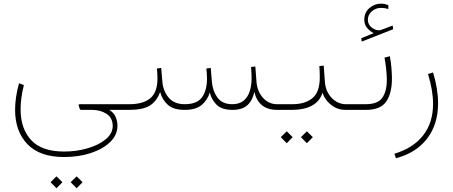

<svg xmlns="http://www.w3.org/2000/svg" viewBox="-20 -586 2418 1024"><path d="M321.8 251.5Q191.9 251.5 126.2 182.9Q60.5 114.3 60.5 -0.5Q60.5 -66.9 81.5 -142.1L107.4 -132.3Q89.8 -63 89.8 -2.9Q89.8 100.1 146.2 161.1Q202.6 222.2 321.8 222.2Q388.2 222.2 447.5 204.8Q506.8 187.5 543.9 156.7Q581.1 126 581.1 85.9Q581.1 42.5 548.3 21.2Q515.6 0 470.2 0H416Q413.1 0 409.7 -0.7Q406.2 -1.5 405.3 -5.4L399.4 -24.4Q397.9 -30.3 407.2 -30.3H644V0H563Q588.4 16.1 597.4 39.1Q606.4 62 606.4 84.5Q606.4 133.8 567.6 171.4Q528.8 209 464.4 230.2Q399.9 251.5 321.8 251.5ZM388.7 354.5 420.4 385.7 388.7 418 356.9 385.7ZM281.2 354.5 313 385.7 281.2 418 249.5 385.7Z M1220.2 0Q1161.6 0 1134.3 -28.3Q1106.9 -56.6 1099.1 -92.8Q1086.4 -51.8 1055.4 -25.9Q1024.4 0 964.8 0Q904.8 0 875 -27.1Q845.2 -54.2 834 -95.2Q814.9 -44.4 777.8 -22.2Q740.7 0 669.4 0H624.5V-30.3H670.4Q743.2 -30.3 781.5 -62Q819.8 -93.8 819.8 -167.5Q819.8 -178.2 819.1 -192.4Q818.4 -206.5 816.9 -220.7L839.8 -223.6L845.7 -152.3Q849.6 -101.1 879.2 -65.7Q908.7 -30.3 965.3 -30.3Q1030.8 -30.3 1057.4 -67.1Q1084 -104 1084 -167.5Q1084 -178.2 1083 -192.4Q1082 -206.5 1080.6 -220.7L1104 -223.6L1109.9 -152.3Q1113.3 -103 1138.9 -66.7Q1164.6 -30.3 1219.2 -30.3Q1256.8 -30.3 1279.3 -49.1Q1301.8 -67.9 1311.8 -99.1Q1321.8 -130.4 1321.8 -167.5Q1321.8 -195.8 1318.8 -228.5L1341.8 -231.4L1347.7 -152.3Q1351.1 -100.6 1381.6 -65.4Q1412.1 -30.3 1458 -30.3H1488.3V0H1458Q1358.9 0 1336.4 -96.2Q1327.6 -51.8 1300.3 -25.9Q1272.9 0 1220.2 0Z M1467.8 -30.3H1540Q1605.5 -30.3 1645.3 -61.8Q1685.1 -93.3 1685.5 -172.4Q1685.5 -208 1683.1 -233.4L1706.5 -236.3L1712.4 -152.8Q1714.8 -113.8 1731.7 -86.4Q1748.5 -59.1 1772.9 -44.7Q1797.4 -30.3 1822.3 -30.3H1851.1V0H1822.3Q1786.1 0 1759.3 -17.3Q1732.4 -34.7 1717.3 -56.9Q1702.1 -79.1 1700.7 -93.3Q1686.5 -45.9 1644 -22.9Q1601.6 0 1539.1 0H1467.8ZM1616.7 114.3 1648.4 145.5 1616.7 177.7 1585 145.5ZM1509.3 114.3 1541 145.5 1509.3 177.7 1477.5 145.5Z M1973.1 -409.2Q1953.6 -418.9 1938.2 -436.8Q1922.9 -454.6 1922.9 -481.4Q1922.9 -519.5 1950.2 -543Q1977.5 -566.4 2009.8 -566.4Q2022.5 -566.4 2030.3 -564.9Q2038.1 -563.5 2050.8 -559.1L2051.3 -537.6Q2032.7 -543.9 2011.7 -543.9Q1983.9 -543.9 1962.9 -525.4Q1941.9 -506.8 1941.9 -481Q1941.9 -454.1 1963.6 -438.2Q1985.4 -422.4 2004.9 -424.8Q2011.2 -425.3 2018.6 -428.7L2074.2 -449.7L2077.1 -430.2L1909.2 -364.3L1906.7 -382.3ZM1830.6 -30.3H1931.2Q1994.6 -30.3 2018.8 -64.5Q2043 -98.6 2043 -159.7Q2043 -184.6 2039.6 -217Q2036.1 -249.5 2030.8 -278.8L2059.1 -286.1Q2064.5 -259.3 2067.4 -226.1Q2070.3 -192.9 2070.3 -167.5Q2070.3 -87.9 2039.6 -43.9Q2008.8 0 1932.1 0H1830.6Z M2091.8 257.8 2083.5 233.9Q2183.1 204.1 2236.3 136.5Q2289.6 68.8 2289.6 -31.7Q2289.6 -104.5 2262.7 -190.9L2289.6 -199.7Q2316.4 -111.8 2316.4 -34.7Q2316.4 77.1 2257.6 153.6Q2198.7 230 2091.8 257.8Z"/></svg>

Font: Vazirmatn UI Thin
Style: Regular
Weight: 100
Designer: Saber Rastikerdar
Foundry: Saber Rastikerdar
Version: Version 33.003